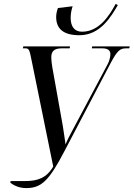

<svg xmlns="http://www.w3.org/2000/svg" viewBox="-20 -951 683 981"><path d="M386 -771C493 -771 548 -867 582 -925L571 -931C538 -870 486 -789 399 -789C360 -789 341 -816 341 -860C341 -877 344 -898 351 -919L276 -910C269 -891 267 -876 267 -864C267 -809 298 -771 386 -771ZM33 -17C50 -4 78 10 113 10C190 10 229 -24 311 -182L546 -630C580 -693 593 -704 625 -704H640L643 -714H451L449 -704H503C531 -704 544 -693 544 -675C544 -660 539 -639 529 -621L347 -279C333 -253 324 -236 315 -213C311 -239 306 -277 301 -307L247 -609C244 -628 242 -645 242 -658C242 -689 257 -704 295 -704H336L338 -714H99L97 -704H110C130 -704 131 -694 143 -635L252 -100C218 -42 173 -26 110 -26H34Z"/></svg>

Font: Noto Serif Display ExtraCondensed Medium
Style: Italic
Weight: 500
Width: 2
Italic angle: -12°
Designer: Monotype Design Team
Foundry: Monotype Imaging Inc.
Version: Version 2.009